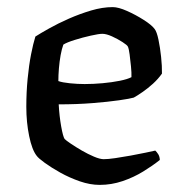

<svg xmlns="http://www.w3.org/2000/svg" viewBox="-20 -520 509 540"><path d="M260.5 0Q233.5 0 204.5 -10Q175.5 -20.1 149.6 -34.5Q123.8 -49 105.9 -62Q88 -75 83.2 -81.8Q70 -98.5 62 -137.3Q54 -176.1 54 -219.6Q54 -260.8 57.7 -298.4Q61.3 -336 67.3 -366.8Q73.3 -397.5 79.5 -417.2Q93.5 -426.2 118.3 -440.1Q143 -454 173.6 -467.5Q204.1 -480.9 236.2 -490.5Q268.3 -500 297 -500Q313 -500 337.5 -489.1Q362 -478.2 384.5 -463.8Q406.9 -449.5 414.9 -438.5Q421.1 -430.5 425.7 -408.3Q430.4 -386 433.1 -360Q435.9 -333.9 435.5 -313Q425.1 -298.2 410.4 -284.7Q395.6 -271.3 380.9 -261.2Q366.3 -251 356.2 -245.5Q346.2 -242.5 315.2 -238Q284.1 -233.5 240 -230Q195.9 -226.5 145.1 -226.5Q146.9 -193.6 152 -164.8Q157.1 -136 161.8 -129Q165.9 -124.9 179.6 -115.6Q193.3 -106.4 210.3 -96.5Q227.4 -86.6 244.2 -79.5Q261.1 -72.3 271.8 -72.3Q284 -72.3 304.4 -75.3Q324.9 -78.3 347.5 -82.4Q370 -86.5 388.9 -90.5Q407.7 -94.5 416.7 -96.5Q420.7 -93 425 -86.3Q429.2 -79.5 429.5 -70.1Q409.5 -54.1 382.8 -37.7Q356 -21.2 324.7 -10.6Q293.5 0 260.5 0ZM218.1 -283.6Q242.7 -283.6 268.9 -286Q295 -288.4 316.9 -292.8Q338.8 -297.2 349.7 -303Q350.2 -315.1 348.4 -333.1Q346.6 -351.1 344.5 -367.2Q342.4 -383.2 339.7 -388.8Q338 -393 324.5 -401.7Q310.9 -410.5 295 -417.7Q279 -424.9 267.8 -424.9Q258.1 -424.9 235.5 -419.8Q212.8 -414.8 190.5 -407.8Q168.2 -400.9 158.2 -394.6Q153.8 -382.7 150.5 -364.9Q147.3 -347 145.7 -327.7Q144.1 -308.5 144.1 -292Q155 -288 176.5 -285.8Q198 -283.6 218.1 -283.6Z"/></svg>

Font: Texturina Medium
Style: Regular
Weight: 500
Designer: Guillermo Torres Carreño
Foundry: Omnibus-Type
Version: Version 1.003